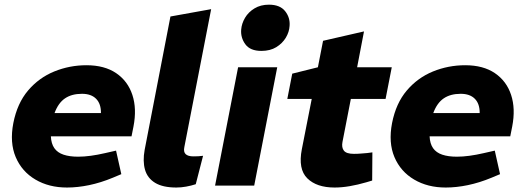

<svg xmlns="http://www.w3.org/2000/svg" viewBox="-20 -810 2281 838"><path d="M272.4 8.5Q193.5 8.5 134.6 -26.3Q75.6 -61 48.6 -124.2Q21.7 -187.5 38.2 -273Q55.2 -359.4 102.6 -415.1Q150 -470.8 216.9 -498.1Q283.8 -525.3 357.3 -525.3Q436.2 -525.3 487.2 -490.6Q538.1 -455.8 557.8 -395.6Q577.6 -335.4 562.6 -258L554.1 -215.1H202Q203.5 -182.9 217.2 -163.3Q231 -143.7 257.3 -134.9Q283.6 -126.1 321.2 -126.1Q346.7 -126.1 376.2 -130.1Q405.7 -134.1 438.2 -141.6L486.5 -152.6L509.5 -49.9L472.5 -34.4Q419.6 -12.5 369.2 -2Q318.8 8.5 272.4 8.5ZM218 -316.4H420.6Q421.1 -357 399.5 -378.8Q377.9 -400.6 337.8 -400.6Q293.2 -400.6 263.9 -380.8Q234.5 -361 218 -316.4Z M834.4 -6Q814.9 0.5 792.4 4.5Q770 8.5 749.6 8.5Q690.7 8.5 657 -12Q623.3 -32.5 612.8 -69.7Q602.4 -106.8 611.3 -155.7L723.9 -738L901.6 -770L784.6 -168.2Q780.1 -147.1 790.3 -137.3Q800.6 -127.5 824.1 -127.5Q835.1 -127.5 845.4 -128Q855.7 -128.5 866.3 -130Z M918.7 0 1019.2 -516.4H1190L1089.5 0ZM1120.9 -587.8Q1072 -587.8 1050.8 -616.8Q1029.7 -645.7 1032.7 -681.2Q1034.8 -707.5 1049.5 -732.4Q1064.2 -757.3 1090.8 -773.4Q1117.5 -789.6 1153.8 -789.6Q1202.2 -789.6 1224.6 -761.1Q1247 -732.7 1243.9 -696.8Q1242.4 -670.4 1227.5 -645.5Q1212.5 -620.6 1185.9 -604.2Q1159.2 -587.8 1120.9 -587.8Z M1440.3 8.5Q1361.9 8.5 1321.2 -31.7Q1280.5 -71.8 1297.4 -158.7L1340.6 -378.3H1234L1255.5 -488.5L1367.5 -516.4L1390 -631.9L1568.7 -672.9L1538.7 -516.4H1689.9L1662.9 -378.3H1511.3L1474.7 -190.1Q1470.2 -166.5 1480.9 -152.5Q1491.7 -138.5 1524.6 -138.5Q1541.7 -138.5 1555.3 -139.8Q1568.8 -141 1582.4 -142L1605.3 -145L1604.4 -22L1578.9 -14.4Q1541.5 -3.5 1506.6 2.5Q1471.7 8.5 1440.3 8.5Z M1925.4 8.5Q1846.5 8.5 1787.6 -26.3Q1728.6 -61 1701.6 -124.2Q1674.7 -187.5 1691.2 -273Q1708.2 -359.4 1755.6 -415.1Q1803 -470.8 1869.9 -498.1Q1936.8 -525.3 2010.3 -525.3Q2089.2 -525.3 2140.2 -490.6Q2191.1 -455.8 2210.8 -395.6Q2230.6 -335.4 2215.6 -258L2207.1 -215.1H1855Q1856.5 -182.9 1870.2 -163.3Q1884 -143.7 1910.3 -134.9Q1936.6 -126.1 1974.2 -126.1Q1999.7 -126.1 2029.2 -130.1Q2058.7 -134.1 2091.2 -141.6L2139.5 -152.6L2162.5 -49.9L2125.5 -34.4Q2072.6 -12.5 2022.2 -2Q1971.8 8.5 1925.4 8.5ZM1871 -316.4H2073.6Q2074.1 -357 2052.5 -378.8Q2030.9 -400.6 1990.8 -400.6Q1946.2 -400.6 1916.9 -380.8Q1887.5 -361 1871 -316.4Z"/></svg>

Font: REM Medium
Style: Italic
Weight: 500
Italic angle: -11°
Designer: Octavio Pardo
Foundry: Ashler Design
Version: Version 1.005;gftools[0.9.28]